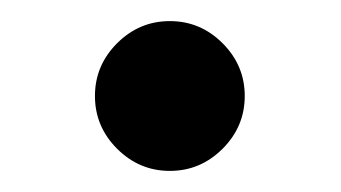

<svg xmlns="http://www.w3.org/2000/svg" viewBox="-20 -155 323 182"><path d="M91 -14Q70 -35 70 -64Q70 -93 91 -114Q112 -135 141 -135Q170 -135 191 -114Q212 -93 212 -64Q212 -35 191 -14Q170 7 141 7Q112 7 91 -14Z"/></svg>

Font: Sinter Medium
Style: Regular
Weight: 500
Foundry: Adobe & rsms
Version: Version 1.000